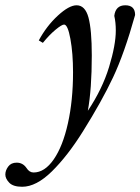

<svg xmlns="http://www.w3.org/2000/svg" viewBox="-119 -445 536 734"><path d="M-34.2 269Q-68.8 269 -83.7 253.4Q-98.6 237.8 -98.6 222.2Q-98.6 206.5 -87.6 191.7Q-76.7 176.8 -55.2 176.8Q-31.7 176.8 -17.6 197.3Q-6.8 214.4 9.3 214.4Q51.8 214.4 86.4 164.3Q121.1 114.3 140.6 26.6Q160.2 -61 160.2 -168.5Q160.2 -241.7 150.1 -296.4Q140.1 -351.1 126 -351.1Q117.2 -351.1 93.5 -331.5Q69.8 -312 44.9 -281.2L29.3 -290.5Q59.1 -345.7 102.1 -385.3Q145 -424.8 173.8 -424.8Q206.5 -424.8 219.2 -378.2Q231.9 -331.5 231.9 -232.9Q231.9 -104.5 216.8 -21.5Q272 -104 297.9 -188.7Q323.7 -273.4 323.7 -328.6Q323.7 -359.4 317.9 -384.3Q322.8 -424.8 359.9 -424.8Q397.5 -424.8 397.5 -387.7Q356.4 -240.7 313.2 -149.2Q270 -57.6 198.2 57.1Q139.6 150.9 79.6 210Q19.5 269 -34.2 269Z"/></svg>

Font: Elstob 18pt Medium
Style: Italic
Weight: 500
Italic angle: -20°
Designer: Peter S. Baker
Version: Version 1.015